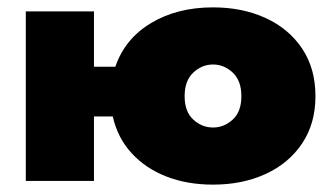

<svg xmlns="http://www.w3.org/2000/svg" viewBox="-20 -491 906 521"><path d="M50 -460H235V-310H293Q319 -386 390 -428.5Q461 -471 558 -471Q638 -471 701 -442Q764 -413 800 -359Q836 -305 836 -230Q836 -156 800 -102Q764 -48 701 -19Q638 10 558 10Q488 10 431.5 -12Q375 -34 337 -75.5Q299 -117 286 -175H235V0H50ZM481 -230Q481 -188 504.5 -166.5Q528 -145 558 -145Q588 -145 611.5 -166.5Q635 -188 635 -230Q635 -272 611.5 -294Q588 -316 558 -316Q528 -316 504.5 -294Q481 -272 481 -230Z"/></svg>

Font: Jost* Black
Style: Regular
Weight: 900
Version: Version 3.7